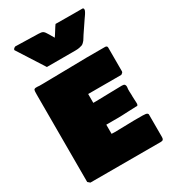

<svg xmlns="http://www.w3.org/2000/svg" viewBox="-219 -1052 1008 1137"><g transform="rotate(-30 284.5 -483.5)"><path d="M58.1 -927.7Q58.1 -937.5 73.2 -944.3Q100.1 -944.3 150.6 -942.4Q201.2 -940.4 229.5 -940.4Q250 -940.4 259.8 -934.6Q269.5 -928.7 283.2 -904.3L301.8 -872.1Q309.6 -882.3 324.2 -906.2Q338.9 -930.2 346.7 -940.4Q367.7 -940.4 407.5 -939.9Q447.3 -939.5 466.8 -939.5H529.3Q538.1 -939.5 538.1 -928.7Q538.1 -925.3 536.6 -921.4Q535.2 -917.5 532 -911.9Q528.8 -906.2 526.6 -902.8Q524.4 -899.4 519.3 -892.1Q514.2 -884.8 512.7 -882.8Q474.1 -827.1 458 -801.8Q455.1 -797.4 448.7 -786.9Q442.4 -776.4 439.5 -772.5Q436.5 -768.6 429.7 -761.7Q422.9 -754.9 415.8 -752.2Q408.7 -749.5 397 -747.3Q385.3 -745.1 370.1 -745.1H174.8ZM41 -630.9Q41 -660.2 43.5 -665Q47.9 -671.9 57.6 -671.9H69.3Q77.1 -671.9 80.1 -670.9H105.5Q154.8 -670.9 254.6 -673.3Q354.5 -675.8 404.3 -675.8H534.2Q546.9 -674.3 546.9 -663.1V-500Q546.4 -497.1 545.2 -494.9Q543.9 -492.7 543.2 -491.9Q542.5 -491.2 538.6 -488.5Q534.7 -485.8 533.2 -484.4H306.6V-423.8H328.1Q356.4 -423.8 414.6 -425.8Q472.7 -427.7 503.9 -427.7Q517.6 -427.7 522.5 -422.4Q527.3 -417 527.3 -407.2Q527.3 -404.8 526.4 -398.9Q525.4 -393.1 525.4 -390.6V-372.1Q525.4 -370.1 525.9 -364Q526.4 -357.9 526.4 -353.5V-339.8Q526.4 -329.1 527.3 -318.4Q528.3 -307.6 528.3 -299.8V-287.1Q525.9 -281.2 524.4 -279.3Q522.9 -277.3 519.5 -277.3V-278.3Q501.5 -278.3 457.3 -275.9Q413.1 -273.4 386.7 -273.4H308.6V-210.9Q312.5 -210.9 320.3 -210.4Q328.1 -210 332 -210Q354 -210 397 -211.4Q439.9 -212.9 459 -212.9H521.5Q546.9 -212.9 553.7 -207Q556.2 -204.1 557.6 -201.2V-44.9Q557.6 -34.7 553.7 -29.3Q549.8 -23.9 539.1 -23.4H55.7L41 -36.1Z"/></g></svg>

Font: Bowlby One SC
Style: Regular
Weight: 400
Width: 1
Version: Version 1.2